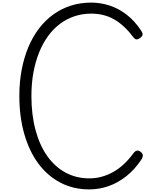

<svg xmlns="http://www.w3.org/2000/svg" viewBox="-20 -1440 1175 1479"><path d="M668 19Q545 19 445.5 -33Q346 -85 275.5 -180Q205 -275 167 -408Q129 -541 129 -701Q129 -808 147 -902.5Q165 -997 198.5 -1077Q232 -1157 280.5 -1220.5Q329 -1284 390.5 -1328.5Q452 -1373 525.5 -1396.5Q599 -1420 682 -1420Q755 -1420 824 -1397.5Q893 -1375 955 -1327.5Q1017 -1280 1068 -1203Q1079 -1186 1078.5 -1174Q1078 -1162 1060 -1148Q1045 -1137 1032.5 -1136.5Q1020 -1136 1007 -1154Q938 -1245 860.5 -1290Q783 -1335 682 -1335Q615 -1335 554.5 -1315Q494 -1295 442.5 -1256.5Q391 -1218 350.5 -1162.5Q310 -1107 281.5 -1036.5Q253 -966 237.5 -882Q222 -798 222 -701Q222 -555 254 -437Q286 -319 345 -236.5Q404 -154 486 -110Q568 -66 668 -66Q718 -66 764.5 -79Q811 -92 853.5 -116Q896 -140 934 -175.5Q972 -211 1006 -257Q1021 -278 1035.5 -280Q1050 -282 1066 -268Q1080 -257 1080 -242Q1080 -227 1067 -208Q1016 -132 951.5 -81.5Q887 -31 815.5 -6Q744 19 668 19Z"/></svg>

Font: Playwrite BE WAL
Style: Regular
Weight: 400
Designer: Veronika Burian, José Scaglione
Foundry: TypeTogether
Version: Version 1.002